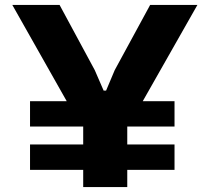

<svg xmlns="http://www.w3.org/2000/svg" viewBox="-20 -760 846 780"><path d="M102 -349H251L30 -740H222L365 -475L401 -392H411L446 -475L590 -740H782L560 -349H689V-246H497V-173H689V-70H497V0H318V-70H102V-173H318V-246H102Z"/></svg>

Font: Encode Sans Wide
Style: Bold
Weight: 700
Designer: Pablo Impallari, Andres Torresi
Foundry: Pablo Impallari, Andres Torresi
Version: Version 1.000; ttfautohint (v1.00) -l 8 -r 50 -G 200 -x 14 -